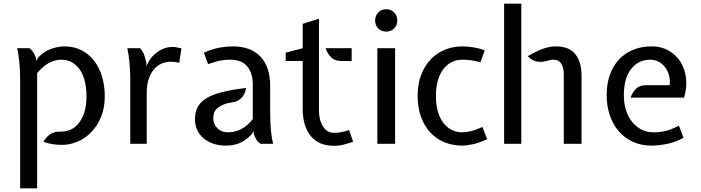

<svg xmlns="http://www.w3.org/2000/svg" viewBox="-20 -778 3791 1039"><path d="M547 -256Q547 -196 527.5 -147.5Q508 -99 476 -65Q444 -31 402 -12.5Q360 6 315 6Q292 6 267 2.5Q242 -1 215 -11Q229 -36 251.5 -51.5Q274 -67 309 -66Q335 -65 360 -75.5Q385 -86 404.5 -109.5Q424 -133 436 -169Q448 -205 448 -256Q448 -299 439.5 -336Q431 -373 413.5 -399Q396 -425 370.5 -440Q345 -455 312 -455Q278 -455 245 -437.5Q212 -420 181 -382V241H89V-346Q89 -406 84 -448.5Q79 -491 73 -517H140Q153 -506 160.5 -494.5Q168 -483 175 -463L177 -447L185 -465Q217 -500 256.5 -513.5Q296 -527 328 -527Q380 -527 421 -506Q462 -485 490 -448.5Q518 -412 532.5 -362.5Q547 -313 547 -256Z M738 -517Q754 -500 760.5 -480.5Q767 -461 772 -437V-419L780 -437Q800 -475 836 -499.5Q872 -524 913 -524Q933 -524 962 -516L950 -438Q934 -442 922.5 -443Q911 -444 902 -444Q879 -444 856 -434.5Q833 -425 815 -405Q797 -385 785.5 -353Q774 -321 774 -276V0H685V-342Q685 -388 681 -435Q677 -482 669 -517Z M1442 -171Q1442 -111 1446.5 -68.5Q1451 -26 1458 0H1390Q1376 -8 1368 -21.5Q1360 -35 1354 -51L1353 -69L1342 -51Q1304 -13 1271.5 -1.5Q1239 10 1203 10Q1164 10 1133 -1Q1102 -12 1080 -31Q1058 -50 1046.5 -76Q1035 -102 1035 -132Q1035 -170 1049.5 -198Q1064 -226 1096.5 -246Q1129 -266 1182 -279.5Q1235 -293 1312 -302Q1310 -293 1306.5 -281Q1303 -269 1294.5 -257.5Q1286 -246 1273 -237Q1260 -228 1240 -225Q1207 -220 1186.5 -211Q1166 -202 1154 -190.5Q1142 -179 1138 -165.5Q1134 -152 1134 -138Q1134 -107 1156 -84.5Q1178 -62 1216 -62Q1250 -62 1284.5 -79Q1319 -96 1348 -134V-321Q1348 -380 1319 -417.5Q1290 -455 1222 -455Q1195 -455 1168.5 -449.5Q1142 -444 1106 -431L1083 -493Q1132 -514 1169.5 -520.5Q1207 -527 1240 -527Q1337 -527 1389.5 -471.5Q1442 -416 1442 -314Z M1618 -448H1526V-493L1618 -517V-649L1706 -677V-180Q1706 -128 1728 -93.5Q1750 -59 1787 -59Q1807 -59 1825 -62.5Q1843 -66 1869 -74L1891 -11Q1853 2 1832 6.5Q1811 11 1787 11Q1705 11 1661.5 -42Q1618 -95 1618 -191ZM1826 -448Q1791 -448 1771.5 -468Q1752 -488 1742 -517H1883V-448Z M2022 0V-517H2118V0ZM2010 -667Q2010 -693 2027 -710.5Q2044 -728 2070 -728Q2096 -728 2113 -710.5Q2130 -693 2130 -667Q2130 -641 2113 -624Q2096 -607 2070 -607Q2044 -607 2027 -624Q2010 -641 2010 -667Z M2481 10Q2431 10 2387 -7.5Q2343 -25 2310.5 -59Q2278 -93 2259 -143.5Q2240 -194 2240 -259Q2240 -324 2259.5 -374Q2279 -424 2312 -458Q2345 -492 2389 -509.5Q2433 -527 2481 -527Q2508 -527 2540.5 -522Q2573 -517 2603 -506L2580 -441Q2551 -449 2527.5 -452Q2504 -455 2481 -455Q2452 -455 2426.5 -443Q2401 -431 2381.5 -407Q2362 -383 2350.5 -346Q2339 -309 2339 -259Q2339 -208 2350.5 -171Q2362 -134 2381.5 -110Q2401 -86 2426.5 -74Q2452 -62 2481 -62Q2503 -62 2529.5 -68.5Q2556 -75 2591 -91L2616 -25Q2575 -5 2539.5 2.5Q2504 10 2481 10Z M2708 0V-758H2801V0ZM3031 -376Q3031 -411 3017.5 -433Q3004 -455 2975 -455Q2963 -455 2955.5 -452.5Q2948 -450 2934 -447Q2905 -440 2881 -446Q2857 -452 2836 -474Q2889 -505 2924 -516Q2959 -527 2987 -527Q3016 -527 3041.5 -519.5Q3067 -512 3086 -493Q3105 -474 3116 -443Q3127 -412 3127 -366V0H3031Z M3604 -317Q3607 -346 3600 -371Q3593 -396 3578.5 -415Q3564 -434 3543 -444.5Q3522 -455 3498 -455Q3435 -455 3395.5 -405Q3356 -355 3356 -262Q3356 -217 3368 -180.5Q3380 -144 3401.5 -117.5Q3423 -91 3452 -76.5Q3481 -62 3515 -62Q3550 -62 3580.5 -69Q3611 -76 3654 -98L3679 -32Q3631 -7 3586 1.5Q3541 10 3505 10Q3450 10 3405 -10.5Q3360 -31 3328.5 -67.5Q3297 -104 3280 -154Q3263 -204 3263 -263Q3263 -324 3280 -372.5Q3297 -421 3329 -455.5Q3361 -490 3406 -508.5Q3451 -527 3508 -527Q3559 -527 3599 -504Q3639 -481 3663 -442.5Q3687 -404 3692.5 -354Q3698 -304 3682 -250H3392Q3403 -279 3422 -298Q3441 -317 3477 -317Z"/></svg>

Font: Expletus Sans
Style: Regular
Weight: 400
Designer: Jasper de Waard
Foundry: Designtown
Version: Version 7.028